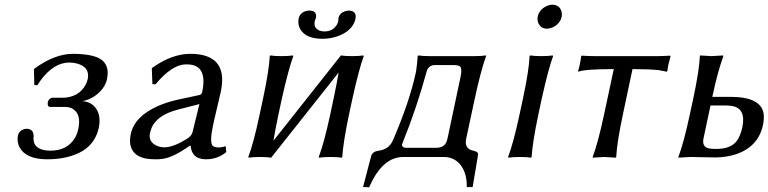

<svg xmlns="http://www.w3.org/2000/svg" viewBox="-20 -668 3270 817"><path d="M275.4 -401.9Q209 -401.9 153.3 -326.7Q145.5 -315.9 138.7 -305.2L126 -306.2L124.5 -373L127.9 -377Q212.4 -438.5 290.5 -439Q369.6 -438.5 405.8 -418Q447.8 -392.1 435.5 -332Q426.3 -289.1 381.8 -258.3Q356.4 -241.7 330.6 -237.8Q377 -233.9 395.5 -194.3Q408.7 -165 400.4 -124Q385.7 -59.6 333.5 -26.9Q272.9 9.8 180.7 9.8Q90.8 9.8 63 -41.5Q51.3 -64.9 56.2 -90.8Q60.5 -111.3 82.5 -118.7Q87.9 -120.1 92.3 -120.1Q124.5 -120.1 123 -85.4Q123 -83.5 122.6 -83Q119.6 -35.2 176.8 -27.8Q185.5 -26.9 194.8 -26.9Q265.1 -26.9 297.9 -79.6Q309.1 -98.1 313.5 -121.1Q325.7 -179.2 292.5 -203.1Q277.8 -212.9 258.3 -212.9H194.3Q181.6 -212.9 183.1 -229Q183.6 -231 183.1 -231.9Q186 -246.6 199.2 -251.5Q201.2 -252 202.6 -252H242.7Q315.4 -252 345.2 -309.1Q350.6 -320.3 353 -330.1Q364.3 -382.3 308.1 -397.5Q292 -401.9 275.4 -401.9Z M828.6 -225.1 738.8 -202.1Q643.1 -177.7 622.6 -117.2Q620.1 -109.4 618.2 -102.1Q610.8 -67.4 642.6 -49.8Q658.7 -41.5 679.2 -41Q719.7 -41.5 779.8 -80.1Q795.9 -91.8 799.3 -106ZM791 -47.9H787.1Q719.2 1 673.3 7.8Q657.2 10.3 638.7 9.8Q541.5 9.8 533.7 -59.6Q532.2 -77.6 536.6 -98.1Q552.7 -173.3 654.3 -217.8Q690.9 -233.4 733.4 -243.2L831.1 -264.2Q837.9 -268.1 840.3 -275.9Q863.8 -387.2 785.2 -393.6Q777.8 -394 769.5 -394Q711.9 -393.1 641.6 -309.1L628.4 -310.1L626 -377L629.9 -380.9Q711.9 -438.5 789.1 -439Q950.2 -439 920.9 -284.2Q919.9 -279.8 919.4 -276.9Q918.5 -272.5 908.7 -231Q888.2 -144.5 884.8 -126Q872.1 -63.5 884.8 -47.9Q892.1 -40.5 912.6 -40.5Q925.3 -41 940.4 -45.9L942.9 -21Q906.2 9.8 856.4 9.8Q799.8 9.8 792 -41Q791.5 -44.9 791 -47.9Z M1493.2 -589.8Q1481.9 -537.1 1416.5 -513.7Q1385.7 -502.9 1352.5 -502.9Q1281.2 -502.9 1257.3 -544.4Q1246.1 -564.9 1251 -589.8Q1256.3 -614.3 1284.2 -621.6Q1291 -623 1296.9 -623Q1324.2 -623 1325.2 -600.6Q1325.2 -596.2 1324.7 -592.8Q1323.2 -587.4 1321.8 -585Q1319.8 -581.1 1319.3 -577.1Q1313.5 -549.3 1339.8 -537.6Q1349.6 -534.2 1360.4 -534.2Q1396 -534.2 1413.6 -563Q1417.5 -569.8 1418.9 -576.2Q1419.9 -582.5 1419.9 -585Q1419.4 -586.9 1420.4 -591.8Q1424.8 -612.3 1449.2 -620.6Q1456.5 -622.6 1461.9 -623Q1493.2 -623 1493.7 -598.1Q1493.7 -593.8 1493.2 -589.8ZM1099.6 -250Q1125 -369.1 1127.9 -429.2L1130.4 -432.1Q1147.9 -429.2 1177.7 -429.2Q1207.5 -429.2 1226.6 -432.1L1228 -429.2Q1208 -375 1179.7 -250L1164.6 -179.2Q1149.4 -107.4 1143.6 -69.3L1430.7 -432.1Q1448.2 -429.2 1478 -429.2Q1507.8 -429.2 1526.4 -432.1L1527.8 -429.2Q1507.8 -375 1480 -250L1464.8 -179.2Q1440.4 -63 1436.5 0L1434.1 2.9Q1416.5 0 1386.7 0Q1356.9 0 1337.9 2.9L1336.4 0Q1359.4 -61 1384.8 -179.2L1399.9 -250Q1414.6 -320.3 1420.9 -359.4L1133.8 2.9Q1116.2 0 1086.4 0Q1056.6 0 1038.1 2.9L1036.6 0Q1059.6 -61 1084.5 -179.2Z M1689.9 -50.8Q1692.9 -39.6 1706.5 -39.1H1835.4Q1869.6 -39.1 1879.9 -64.5Q1883.3 -73.2 1886.2 -87.9L1939.9 -341.8Q1947.8 -378.4 1936 -386.2Q1927.2 -391.1 1910.6 -391.1H1829.6Q1806.2 -391.1 1796.4 -367.2Q1795.9 -365.7 1795.9 -365.2Q1752 -204.6 1694.3 -63.5Q1690.9 -54.2 1689.9 -50.8ZM1750.5 -364.3Q1755.9 -402.3 1757.3 -429.2L1760.3 -432.1Q1777.8 -429.2 1807.6 -429.2H1998.5Q2028.3 -429.2 2047.4 -432.1L2048.3 -429.2Q2024.9 -365.2 1996.1 -229L1963.4 -76.2Q1955.6 -34.7 1993.2 -26.9Q2013.7 -22.9 2014.2 -13.2Q2014.2 -9.3 2013.7 -5.9L1991.2 127.9H1966.3Q1967.3 59.6 1930.2 23.4Q1905.3 0 1868.2 0H1696.3Q1609.4 0 1554.7 120.6Q1552.7 125 1550.8 128.9L1524.9 127.9L1559.6 -4.9Q1565.9 -23.9 1592.3 -26.9Q1634.8 -32.7 1651.4 -69.8Q1723.6 -236.3 1750.5 -364.3Z M2268.1 -597.2Q2274.4 -627.4 2306.6 -642.6Q2318.4 -647.9 2330.1 -647.9Q2359.4 -647.9 2368.7 -621.1Q2372.1 -608.9 2370.1 -597.2Q2363.8 -566.9 2332 -551.8Q2319.8 -546.4 2308.6 -545.9Q2279.3 -545.9 2269.5 -573.2Q2265.6 -585.4 2268.1 -597.2ZM2205.6 -250Q2231 -369.1 2233.4 -429.2L2236.3 -432.1Q2253.9 -429.2 2283.7 -429.2Q2313.5 -429.2 2332 -432.1L2333.5 -429.2Q2313.5 -375 2285.6 -250L2270.5 -179.2Q2246.1 -63 2242.2 0L2239.7 2.9Q2222.2 0 2192.4 0Q2162.6 0 2143.6 2.9L2142.1 0Q2165 -61 2190.4 -179.2Z M2591.8 -374Q2467.3 -374 2441.4 -362.8L2439.9 -366.2Q2447.8 -389.2 2453.1 -429.2L2455.6 -431.2Q2485.4 -429.2 2510.3 -429.2H2776.4Q2801.8 -429.2 2831.5 -431.2L2833.5 -429.2Q2821.8 -388.2 2819.8 -366.2L2817.4 -362.8Q2817.4 -362.8 2783.2 -369.6Q2741.2 -374 2671.4 -374L2630.4 -180.2Q2605.5 -63 2602.1 0L2599.6 2.9Q2597.7 2.9 2552.2 0L2502.4 2.9L2502 0Q2524.9 -61 2550.3 -180.2Z M3138.7 -126Q3155.3 -205.1 3096.7 -216.8Q3084.5 -218.8 3070.3 -219.2H3003.4L2973.6 -79.1Q2966.3 -43.5 2995.6 -36.6Q3008.3 -34.2 3027.3 -34.2Q3091.3 -34.2 3116.7 -70.3Q3131.3 -92.3 3138.7 -126ZM3011.7 -258.8 3011.2 -255.9H3088.4Q3222.7 -255.9 3230 -179.2Q3231.4 -159.7 3226.6 -136.2Q3207.5 -45.9 3115.2 -12.7Q3073.7 1.5 3024.4 2Q3003.4 2 2970.7 1Q2937.5 0 2917 0L2867.2 2.9L2866.7 0Q2889.6 -61 2915 -179.2L2930.2 -250Q2955.6 -369.1 2958 -429.2L2959.5 -432.1Q2961.4 -432.1 3008.3 -429.2L3056.6 -432.1L3058.1 -429.2Q3034.2 -364.3 3011.7 -258.8Z"/></svg>

Font: Linux Biolinum Slanted O
Style: Slanted
Weight: 400
Designer: Philipp H. Poll
Foundry: Philipp H. Poll
Version: Version 1.0.4